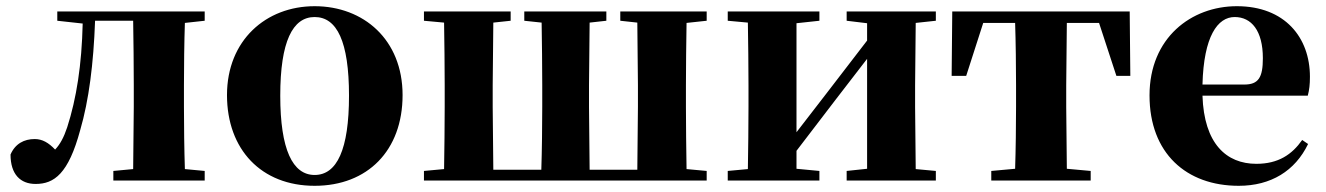

<svg xmlns="http://www.w3.org/2000/svg" viewBox="-20 -583 4283 620"><path d="M409 0H641V-31L577 -37C575 -95 574 -182 574 -238V-308C574 -364 575 -451 577 -509L641 -516V-546H165V-516L247 -507C244 -374 227 -265 197 -172C186 -139 174 -117 158 -100C137 -122 117 -134 92 -134C58 -134 29 -119 14 -84C14 -20 46 11 95 11C155 11 201 -22 239 -163C267 -259 282 -377 287 -516H410C411 -458 412 -367 412 -308V-238L410 -37L346 -31V0Z M996 17C1167 17 1280 -97 1280 -276C1280 -455 1154 -563 996 -563C839 -563 713 -453 713 -276C713 -100 824 17 996 17ZM996 -18C925 -18 885 -100 885 -274C885 -449 925 -528 996 -528C1068 -528 1107 -449 1107 -274C1107 -100 1068 -18 996 -18Z M1496 0H2262V-31L2197 -37C2196 -95 2195 -182 2195 -238V-308C2195 -364 2196 -451 2197 -509L2262 -516V-546H1983V-516L2038 -510L2040 -308V-238L2038 -35H1884L1882 -238V-308L1884 -510L1938 -516V-546H1673V-516L1729 -510C1730 -452 1731 -364 1731 -308V-238C1731 -181 1730 -93 1728 -35H1573L1571 -238V-308L1573 -510L1629 -516V-546H1349V-516L1414 -510C1415 -451 1416 -364 1416 -308V-238C1416 -182 1415 -95 1414 -37L1349 -31V0Z M2714 -516 2780 -508V-452L2647 -279L2552 -156V-508L2626 -516V-546H2330V-516L2395 -510C2396 -451 2397 -364 2397 -308V-238C2397 -182 2396 -95 2395 -37L2330 -31V0H2626V-31L2552 -38V-96L2679 -262L2780 -393V-38L2714 -31V0H3002V-31L2937 -37L2935 -238V-308L2937 -509L3002 -516V-546H2714Z M3257 0H3502V-31L3425 -38L3423 -238V-308L3425 -509H3529L3585 -338H3630L3628 -546H3055L3053 -338H3100L3155 -509H3258C3260 -451 3261 -364 3261 -308V-238C3261 -182 3260 -96 3258 -38L3181 -31V0Z M3980 17C4084 17 4162 -31 4204 -118L4185 -131C4152 -84 4108 -54 4037 -54C3940 -54 3868 -119 3863 -274H4203C4208 -293 4210 -310 4210 -335C4210 -462 4129 -563 3974 -563C3827 -563 3692 -461 3692 -275C3692 -88 3811 17 3980 17ZM3863 -310C3867 -466 3912 -528 3967 -528C4021 -528 4058 -484 4058 -395C4058 -333 4044 -310 3998 -310Z"/></svg>

Font: GenKiMin2 TW H
Style: Regular
Weight: 900
Version: Version 2.100;PS 2.1;hotconv 16.6.51;makeotf.lib2.5.65220 DE